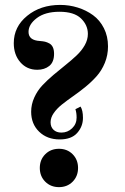

<svg xmlns="http://www.w3.org/2000/svg" viewBox="-20 -750 508 782"><path d="M308.1 -315.9Q317.9 -300.3 317.9 -270Q317.9 -234.9 294.4 -208.5Q271 -182.1 223.1 -182.1Q171.9 -182.1 139.4 -213.6Q106.9 -245.1 106.9 -294.9Q106.9 -324.7 119.6 -352.8Q132.3 -380.9 152.8 -402.6Q173.3 -424.3 198 -445.1Q222.7 -465.8 247.1 -485.4Q271.5 -504.9 292 -524.2Q312.5 -543.5 325.2 -565.9Q337.9 -588.4 337.9 -611.8Q337.9 -647.9 309.8 -675Q281.7 -702.1 222.2 -702.1Q164.1 -702.1 130.1 -676.5Q96.2 -650.9 96.2 -620.1Q96.2 -585.4 143.1 -583Q155.3 -582 163.6 -580.1Q171.9 -578.1 181.2 -573Q190.4 -567.9 195.3 -557.4Q200.2 -546.9 200.2 -530.8Q200.2 -497.1 180.7 -481.4Q161.1 -465.8 131.8 -465.8Q89.4 -465.8 62.7 -496.6Q36.1 -527.3 36.1 -574.2Q36.1 -641.1 90.6 -685.5Q145 -730 225.1 -730Q262.2 -730 296.6 -719.2Q331.1 -708.5 358.9 -688.2Q386.7 -668 403.3 -635Q419.9 -602.1 419.9 -561Q419.9 -525.4 407 -493.9Q394 -462.4 373.5 -439.5Q353 -416.5 327.9 -396Q302.7 -375.5 277.8 -358.2Q252.9 -340.8 232.4 -324.5Q211.9 -308.1 199 -289.6Q186 -271 186 -252Q186 -232.9 198 -221.4Q210 -210 230 -210Q255.4 -210 273.7 -227.5Q292 -245.1 292 -271Q292 -291 287.1 -305.2ZM164.3 -121.8Q186.5 -144 220.2 -144Q253.9 -144 275.9 -121.8Q297.9 -99.6 297.9 -65.9Q297.9 -32.2 275.9 -10Q253.9 12.2 220.2 12.2Q186.5 12.2 164.3 -10Q142.1 -32.2 142.1 -65.9Q142.1 -99.6 164.3 -121.8Z"/></svg>

Font: Flanker Steampunk
Style: Bold
Weight: 700
Designer: Alexey Kryukov, Leonardo Di Lena
Foundry: Alexey Kryukov, Leonardo Di Lena
Version: 1.210